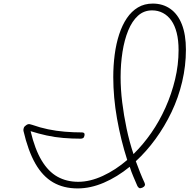

<svg xmlns="http://www.w3.org/2000/svg" viewBox="-20 -1036 1059 1073"><path d="M1019 -758Q1019 -668 998 -579Q977 -490 938.5 -409.5Q900 -329 849 -259Q798 -189 739 -135Q751 -102 763 -72Q775 -42 788 -14Q792 -6 789 1Q786 8 775 13Q763 18 757.5 14.5Q752 11 748 4Q737 -22 725.5 -48.5Q714 -75 705 -104Q635 -47 560.5 -15Q486 17 414 17Q335 17 276.5 -17Q218 -51 177.5 -122Q137 -193 111 -305Q110 -313 113 -321.5Q116 -330 127 -337Q137 -344 146.5 -342Q156 -340 161 -338Q203 -323 248.5 -313.5Q294 -304 342.5 -300Q391 -296 439 -296Q447 -296 450.5 -291.5Q454 -287 452 -278Q450 -268 444.5 -264.5Q439 -261 431 -261Q382 -261 334 -265Q286 -269 240.5 -279Q195 -289 151 -303Q175 -202 212.5 -139.5Q250 -77 301 -48.5Q352 -20 417 -20Q483 -20 554.5 -53Q626 -86 691 -142Q655 -254 634 -373Q613 -492 613 -605Q613 -670 621 -731Q629 -792 646 -844Q663 -896 689 -934.5Q715 -973 751 -994.5Q787 -1016 834 -1016Q890 -1016 932 -986.5Q974 -957 996.5 -899.5Q1019 -842 1019 -758ZM654 -605Q654 -537 663 -464Q672 -391 687.5 -317.5Q703 -244 726 -175Q780 -228 825.5 -293.5Q871 -359 905 -435Q939 -511 958.5 -592.5Q978 -674 978 -756Q978 -811 967.5 -852.5Q957 -894 937.5 -921.5Q918 -949 890.5 -963.5Q863 -978 830 -978Q784 -978 751 -948Q718 -918 696.5 -865.5Q675 -813 664.5 -745.5Q654 -678 654 -605Z"/></svg>

Font: Playwrite US Trad Thin
Style: Regular
Weight: 250
Designer: Veronika Burian, José Scaglione
Foundry: TypeTogether
Version: Version 1.003